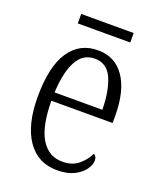

<svg xmlns="http://www.w3.org/2000/svg" viewBox="-128 -748 696 839"><g transform="rotate(20 219.5 -329.0)"><path d="M237 10Q148 10 98.5 -61.5Q49 -133 49 -263Q49 -404 96 -474Q143 -544 228 -544Q308 -544 352 -480Q396 -416 396 -298V-267H111Q112 -147 147.5 -90Q183 -33 246 -33Q292 -33 321 -57Q350 -81 365 -113Q371 -110 375 -103.5Q379 -97 379 -85Q379 -67 363.5 -44.5Q348 -22 316.5 -6Q285 10 237 10ZM334 -306Q333 -395 308.5 -450Q284 -505 228 -505Q172 -505 144 -452Q116 -399 112 -306ZM104 -624V-668H348V-624Z"/></g></svg>

Font: Noto Serif Khmer Condensed Light
Style: Regular
Weight: 300
Width: 3
Designer: Danh Hong and the Monotype Design Team
Foundry: Monotype Imaging Inc.
Version: Version 2.004